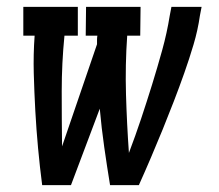

<svg xmlns="http://www.w3.org/2000/svg" viewBox="-20 -540 640 560"><path d="M103 0Q96 -54 91 -108Q86 -162 83 -216.5Q80 -271 78.5 -326Q77 -381 81 -436H48V-520H207V-436H168Q160 -355 160 -274Q160 -193 161 -113L263 -411Q263 -418 263 -424Q263 -430 264 -436H230L231 -520H390L389 -436H351Q345 -350 347.5 -264.5Q350 -179 356 -94Q375 -144 391.5 -193.5Q408 -243 423.5 -293Q439 -343 453 -393.5Q467 -444 475 -494L480 -520H568L563 -494Q557 -452 544.5 -410Q532 -368 517.5 -327Q503 -286 487 -244.5Q471 -203 454.5 -162.5Q438 -122 420.5 -81Q403 -40 385 0H301Q292 -55 284 -111Q276 -167 271 -223L187 0Z"/></svg>

Font: Iosevka HT Medium Extended
Style: Italic
Weight: 500
Width: 7
Italic angle: -9°
Monospace: yes
Designer: Belleve Invis
Foundry: Belleve Invis
Version: Version 32.3.0; ttfautohint (v1.8.4)